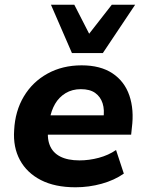

<svg xmlns="http://www.w3.org/2000/svg" viewBox="-20 -783 618 814"><path d="M300 11Q213 11 153.5 -19.5Q94 -50 64.5 -104.5Q35 -159 40 -231Q44 -312 81 -374Q118 -436 181.5 -471Q245 -506 326 -506Q406 -506 457 -472Q508 -438 528.5 -378Q549 -318 539 -241L536 -212H162L174 -294H434L418 -279Q424 -317 415 -345Q406 -373 383.5 -389Q361 -405 323 -405Q286 -405 258 -388Q230 -371 213.5 -342.5Q197 -314 191 -278L186 -247Q178 -201 190.5 -168.5Q203 -136 235 -119.5Q267 -103 317 -103Q358 -103 399 -114Q440 -125 472 -147L505 -47Q465 -19 411 -4Q357 11 300 11ZM285 -558 196 -763H295L358 -640L454 -763H553L416 -558Z"/></svg>

Font: Nunito Sans 10pt ExtraBold
Style: Italic
Weight: 800
Italic angle: -9°
Designer: Vernon Adams
Foundry: Vernon Adams
Version: Version 3.101;gftools[0.9.27]